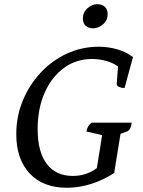

<svg xmlns="http://www.w3.org/2000/svg" viewBox="-20 -876 678 908"><path d="M158 -265Q158 -158 201 -101Q244 -44 324 -44Q389 -44 438 -81L463 -237L389 -254Q393 -281 413 -296H603Q598 -261 582 -255L550 -243L520 -58Q468 -24 410.5 -6Q353 12 296 12Q184 12 120.5 -55.5Q57 -123 57 -242Q57 -326 88 -400.5Q119 -475 172.5 -532.5Q226 -590 296.5 -622.5Q367 -655 446 -655Q493 -655 535.5 -642.5Q578 -630 609 -606L569 -460Q552 -460 542 -465.5Q532 -471 532 -478L538 -562Q516 -578 483.5 -587.5Q451 -597 415 -597Q340 -597 282 -554.5Q224 -512 191 -437Q158 -362 158 -265ZM421.2 -742.1Q397.6 -742.1 384.8 -754.4Q372 -766.7 372 -788.3Q372 -818.8 394.2 -837.5Q416.3 -856.2 438.9 -856.2Q463.5 -856.2 476.3 -843.4Q489.1 -830.6 489.1 -809.9Q489.1 -778.5 466.5 -760.3Q443.8 -742.1 421.2 -742.1Z"/></svg>

Font: Petrona Medium
Style: Italic
Weight: 500
Italic angle: -9°
Designer: Ringo R. Seeber
Foundry: Ringo R. Seeber
Version: Version 2.001; ttfautohint (v1.8.3)